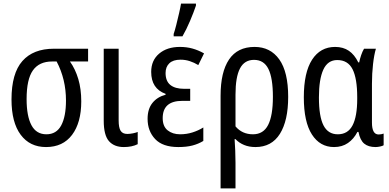

<svg xmlns="http://www.w3.org/2000/svg" viewBox="-20 -808 2166 1068"><path d="M432 -244Q432 -126 381 -58Q330 10 236 10Q146 10 95 -58.5Q44 -127 44 -255Q44 -400 104.5 -468.5Q165 -537 280 -537H470V-466H369Q399 -424 415.5 -368.5Q432 -313 432 -244ZM128 -257Q128 -162 155 -111.5Q182 -61 238 -61Q294 -61 320.5 -110.5Q347 -160 347 -249Q347 -367 295 -466H270Q198 -466 163 -416.5Q128 -367 128 -257Z M640 -537V-138Q640 -98 651 -80.5Q662 -63 688 -63Q703 -63 720 -66.5Q737 -70 746 -74V-6Q714 10 669 10Q615 10 586 -23Q557 -56 557 -137V-537Z M1038 -314V-247H994Q885 -247 885 -151Q885 -105 912.5 -83Q940 -61 982 -61Q1018 -61 1051 -71.5Q1084 -82 1111 -99V-24Q1083 -7 1050 1.5Q1017 10 972 10Q885 10 843 -34.5Q801 -79 801 -147Q801 -202 828 -235.5Q855 -269 901 -281V-286Q821 -315 821 -408Q821 -472 865 -509.5Q909 -547 981 -547Q1018 -547 1050.5 -538Q1083 -529 1115 -511L1083 -446Q1060 -460 1035.5 -468Q1011 -476 984 -476Q943 -476 922 -456Q901 -436 901 -402Q901 -357 927.5 -335.5Q954 -314 1004 -314ZM946 -606V-619Q952 -636 960.5 -669.5Q969 -703 976.5 -736Q984 -769 987 -788H1070V-777Q1058 -741 1037.5 -692.5Q1017 -644 995 -606Z M1583 -269Q1583 -137 1537 -63.5Q1491 10 1401 10Q1366 10 1338 -1.5Q1310 -13 1290 -34H1285Q1287 -5 1288.5 29.5Q1290 64 1290 98V240H1207V-276Q1207 -407 1254 -477Q1301 -547 1396 -547Q1484 -547 1533.5 -477.5Q1583 -408 1583 -269ZM1393 -475Q1340 -475 1315 -427.5Q1290 -380 1290 -282V-105Q1327 -61 1387 -61Q1445 -61 1471.5 -113Q1498 -165 1498 -269Q1498 -374 1473 -424.5Q1448 -475 1393 -475Z M1838 10Q1760 10 1715 -60Q1670 -130 1670 -267Q1670 -405 1716 -476Q1762 -547 1844 -547Q1889 -547 1920.5 -525.5Q1952 -504 1973 -461H1978Q1982 -481 1989 -501.5Q1996 -522 2005 -537H2071Q2061 -504 2055 -451.5Q2049 -399 2049 -342V-126Q2049 -60 2086 -60Q2101 -60 2114 -65V0Q2108 4 2094 7Q2080 10 2069 10Q2029 10 2006 -9Q1983 -28 1974 -74H1968Q1948 -35 1915.5 -12.5Q1883 10 1838 10ZM1859 -61Q1915 -61 1941 -110.5Q1967 -160 1967 -258V-267Q1967 -372 1941 -423Q1915 -474 1856 -474Q1803 -474 1778.5 -420.5Q1754 -367 1754 -266Q1754 -160 1779.5 -110.5Q1805 -61 1859 -61Z"/></svg>

Font: Avrile Sans Condensed
Style: Regular
Weight: 400
Width: 3
Designer: Monotype Design Team
Foundry: Monotype Imaging Inc.
Version: Version 2.001;September 10, 2019;FontCreator 11.5.0.2425 64-